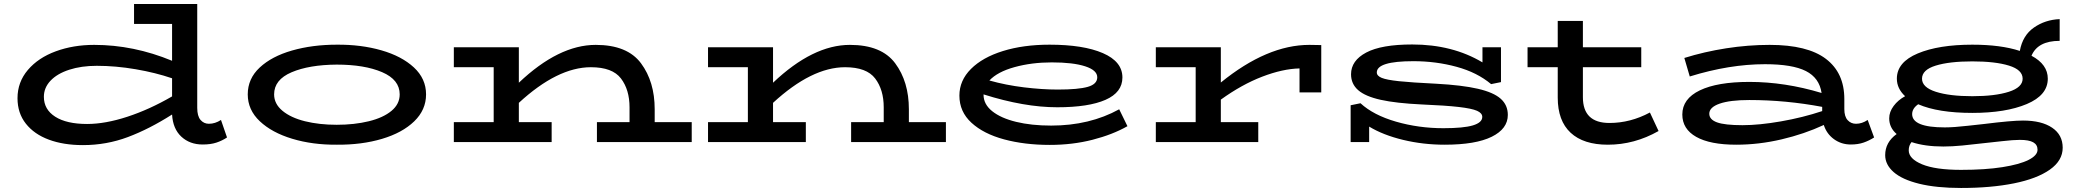

<svg xmlns="http://www.w3.org/2000/svg" viewBox="-20 -706 10312 954"><path d="M1108 -23Q1084 -7 1055.5 2.5Q1027 12 987 12Q923 12 881 -27Q839 -66 835 -137Q722 -65 615.5 -25Q509 15 392 15Q296 15 223 -12Q150 -39 108.5 -91.5Q67 -144 67 -218Q67 -298 118.5 -358.5Q170 -419 257 -451Q344 -483 448 -483Q644 -483 835 -404V-587H646V-686H960V-170Q960 -129 976.5 -110Q993 -91 1018 -91Q1049 -91 1078 -110ZM413 -90Q503 -90 613 -126Q723 -162 835 -227V-317Q753 -345 654 -362Q555 -379 461 -379Q384 -379 324 -359.5Q264 -340 231 -305Q198 -270 198 -225Q198 -162 254.5 -126Q311 -90 413 -90Z M1211 -237Q1211 -315 1270.5 -370.5Q1330 -426 1431 -455Q1532 -484 1654 -484Q1774 -485 1875 -456Q1976 -427 2036.5 -371Q2097 -315 2097 -237Q2097 -160 2038 -103Q1979 -46 1878 -16Q1777 14 1654 13Q1533 14 1432 -16.5Q1331 -47 1271 -103.5Q1211 -160 1211 -237ZM1966 -237Q1966 -310 1878.5 -347.5Q1791 -385 1653 -385Q1516 -384 1429 -347Q1342 -310 1342 -237Q1342 -190 1383.5 -155.5Q1425 -121 1495.5 -103.5Q1566 -86 1653 -86Q1741 -86 1812.5 -103.5Q1884 -121 1925 -155Q1966 -189 1966 -237Z M3417 -99V0H2946V-99H3108V-173Q3108 -260 3065.5 -316Q3023 -372 2916 -372Q2750 -372 2558 -195V-99H2721V0H2235V-99H2433V-372H2235V-471H2558V-295Q2756 -483 2940 -483Q3097 -483 3165 -391.5Q3233 -300 3233 -163V-99Z M4680 -99V0H4209V-99H4371V-173Q4371 -260 4328.5 -316Q4286 -372 4179 -372Q4013 -372 3821 -195V-99H3984V0H3498V-99H3696V-372H3498V-471H3821V-295Q4019 -483 4203 -483Q4360 -483 4428 -391.5Q4496 -300 4496 -163V-99Z M5582 -79Q5508 -37 5408.5 -11.5Q5309 14 5196 14Q5071 14 4969 -13.5Q4867 -41 4807 -96Q4747 -151 4747 -231Q4747 -306 4804.5 -363.5Q4862 -421 4963.5 -452.5Q5065 -484 5195 -484Q5363 -484 5460 -442Q5557 -400 5557 -321Q5557 -247 5473 -210Q5389 -173 5233 -173Q5069 -173 4867 -237V-235Q4867 -188 4910 -153.5Q4953 -119 5029 -100.5Q5105 -82 5203 -82Q5394 -82 5541 -163ZM4896 -306Q4978 -283 5068 -272Q5158 -261 5236 -261Q5338 -261 5385 -274.5Q5432 -288 5432 -322Q5432 -357 5372 -376.5Q5312 -396 5206 -396Q5106 -396 5021 -372.5Q4936 -349 4896 -306Z M6545 -482V-247H6437V-366Q6353 -364 6251.5 -325Q6150 -286 6046 -211V-99H6232V0H5723V-99H5921V-372H5723V-471H6046V-296Q6276 -483 6486 -483Z M7472 -135Q7472 -66 7392 -26.5Q7312 13 7158 13Q7051 13 6951.5 -11Q6852 -35 6783 -77V0H6691V-183L6740 -193Q6804 -134 6916.5 -101.5Q7029 -69 7152 -69Q7252 -69 7298.5 -83Q7345 -97 7345 -125Q7345 -144 7319 -155.5Q7293 -167 7228 -174.5Q7163 -182 7044 -187Q6917 -193 6840.5 -210Q6764 -227 6728.5 -258Q6693 -289 6693 -337Q6693 -405 6768.5 -445Q6844 -485 6997 -485Q7197 -485 7346 -396V-471H7438V-298L7389 -288Q7320 -346 7217.5 -374Q7115 -402 7003 -402Q6821 -402 6821 -346Q6821 -329 6845.5 -319Q6870 -309 6931.5 -302.5Q6993 -296 7116 -290Q7245 -283 7323 -265Q7401 -247 7436.5 -215.5Q7472 -184 7472 -135Z M8221 -55Q8101 13 7969 13Q7848 13 7784 -46.5Q7720 -106 7720 -221V-372H7570V-471H7720V-602H7845V-471H8135V-372H7845V-223Q7845 -95 7977 -95Q8081 -95 8178 -147Z M9292 -23Q9267 -7 9239.5 2.5Q9212 12 9176 12Q9129 12 9092.5 -14.5Q9056 -41 9042 -85Q8945 -40 8832 -13.5Q8719 13 8607 13Q8477 13 8408 -26Q8339 -65 8339 -137Q8339 -215 8426 -257Q8513 -299 8672 -299Q8849 -299 9031 -244Q9020 -319 8953 -353Q8886 -387 8750 -387Q8573 -387 8376 -326L8349 -418Q8448 -449 8557 -466Q8666 -483 8773 -483Q8961 -483 9052.5 -413.5Q9144 -344 9144 -214V-164Q9144 -127 9160.5 -109Q9177 -91 9202 -91Q9232 -91 9260 -110ZM8638 -84Q8721 -84 8829.5 -103Q8938 -122 9034 -154V-175Q8853 -209 8672 -209Q8576 -209 8524.5 -191Q8473 -173 8473 -141Q8473 -112 8511.5 -98Q8550 -84 8638 -84Z M10229 28Q10229 92 10165 137Q10101 182 9987 205Q9873 228 9724 228Q9601 228 9516 207Q9431 186 9389 149Q9347 112 9347 65Q9347 1 9404 -40Q9367 -72 9367 -118Q9367 -150 9389 -179.5Q9411 -209 9446 -228Q9405 -266 9405 -315Q9405 -397 9509 -440.5Q9613 -484 9780 -484Q9922 -484 10016 -453Q10030 -530 10086 -569Q10142 -608 10214 -611V-503Q10105 -503 10074 -429Q10155 -386 10155 -315Q10155 -233 10050.5 -189Q9946 -145 9780 -145Q9610 -145 9511 -188Q9481 -167 9481 -139Q9481 -73 9643 -73Q9688 -73 9757 -81Q9826 -89 9839 -90Q9975 -107 10032 -107Q10124 -107 10176.5 -71.5Q10229 -36 10229 28ZM9530 -315Q9530 -272 9598.5 -250Q9667 -228 9780 -228Q9893 -228 9961.5 -250Q10030 -272 10030 -315Q10030 -359 9962 -380Q9894 -401 9780 -401Q9666 -401 9598 -380Q9530 -359 9530 -315ZM10104 38Q10104 13 10082.5 1Q10061 -11 10016 -11Q9984 -11 9927.5 -4.5Q9871 2 9859 3Q9782 12 9730.5 17Q9679 22 9636 22Q9544 22 9478 0Q9464 17 9464 41Q9464 83 9530.5 110.5Q9597 138 9724 138Q9844 138 9929.5 124.5Q10015 111 10059.5 88.5Q10104 66 10104 38Z"/></svg>

Font: BioRhyme Expanded
Style: Bold
Weight: 700
Width: 7
Designer: Aoife Mooney
Foundry: Aoife Mooney Type
Version: Version 1.000